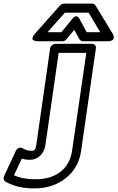

<svg xmlns="http://www.w3.org/2000/svg" viewBox="-296 -810 647 1057"><path d="M-273.9 160.2 -209 21Q-207.5 17.6 -205.1 14.4Q-202.6 11.2 -197.3 6.8Q-191.9 2.4 -185.8 2.7Q-179.7 2.9 -170.9 6.8Q-146.5 20 -125 20Q-111.3 21 -105.5 15.1Q-99.6 9.3 -96.2 -12.2L-20 -543.9Q-18.1 -554.7 -9 -561.8Q0 -568.8 8.8 -568.8H210.9Q221.7 -568.8 227.5 -561Q233.4 -553.2 231.9 -543.9L150.9 18.1Q137.7 114.3 65.7 171.1Q-6.3 228 -109.9 227.1Q-201.2 227.1 -266.1 189.9Q-273.4 185.5 -275.6 176.5Q-277.8 167.5 -273.9 160.2ZM-219.2 154.8Q-171.4 176.8 -102.1 176.8Q-16.1 177.2 37.1 135.5Q90.3 93.8 101.1 18.1L179.2 -519H26.9L-45.9 -12.2Q-51.3 24.4 -75 47.4Q-98.6 70.3 -133.8 69.8Q-154.8 69.8 -175.8 63ZM-105 -623 34.2 -779.8Q44.4 -790 56.2 -790H211.9Q223.6 -790 230 -779.8L325.2 -623Q326.2 -621.6 327.4 -618.9Q328.6 -616.2 329.8 -609.1Q331.1 -602.1 329.3 -596.9Q327.6 -591.8 320.1 -587.4Q312.5 -583 298.8 -583H160.2Q154.3 -583 148.9 -586.4Q143.6 -589.8 141.1 -594.2L112.8 -646L69.8 -594.2Q62 -583 47.9 -583H-90.8Q-92.8 -583 -95.9 -583.3Q-99.1 -583.5 -105.7 -585.7Q-112.3 -587.9 -115.5 -591.6Q-118.7 -595.2 -116.7 -603.5Q-114.7 -611.8 -105 -623ZM-34.2 -632.8H42L101.1 -705.1Q108.4 -714.8 115.5 -718.3Q122.6 -721.7 127.2 -720Q131.8 -718.3 135.3 -715.1Q138.7 -711.9 140.6 -708.5L142.1 -705.1L181.2 -632.8H255.9L191.9 -740.2H61Z"/></svg>

Font: Trueno ExtraBold Outline
Style: Italic
Weight: 800
Width: 6
Designer: Julieta Ulanovsky
Foundry: Julieta Ulanovsky
Version: Version 3.001b | FøM Fix